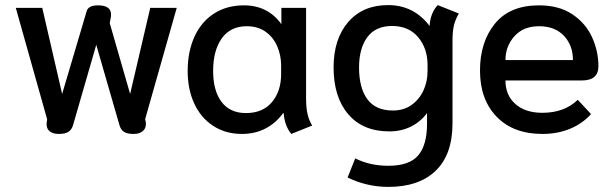

<svg xmlns="http://www.w3.org/2000/svg" viewBox="-20 -516 2412 754"><path d="M163 -28Q163 -35 164 -39L165 -48L42 -485H146L224 -147L320 -471Q326 -495 365 -495Q416 -495 416 -459Q416 -451 415 -447L411 -425L491 -147L570 -485H674L550 -48L552 -39Q553 -36 553 -29Q553 -11 540 -0.5Q527 10 504 10Q479 10 466.5 1.5Q454 -7 449 -25L358 -340L267 -25Q262 -7 249 1.5Q236 10 211 10Q188 10 175.5 0Q163 -10 163 -28Z M717 -237Q717 -313 743.5 -371.5Q770 -430 820 -462.5Q870 -495 938 -495Q1032 -495 1085 -421V-485H1182V-129Q1182 -92 1188 -67Q1194 -42 1206 -23L1124 10Q1098 -21 1094 -71L1092 -72Q1063 -32 1022 -11Q981 10 930 10Q866 10 817.5 -21.5Q769 -53 743 -109Q717 -165 717 -237ZM1084 -225V-259Q1084 -298 1069 -333.5Q1054 -369 1023.5 -391Q993 -413 949 -413Q885 -413 851 -365.5Q817 -318 817 -237Q817 -160 850 -116Q883 -72 946 -72Q1012 -72 1048 -115Q1084 -158 1084 -225Z M1345 181 1375 106Q1433 135 1505 135Q1588 135 1622.5 94Q1657 53 1657 -30V-72Q1632 -38 1594 -19Q1556 0 1509 0Q1405 0 1347.5 -67.5Q1290 -135 1290 -251Q1290 -363 1347.5 -429.5Q1405 -496 1504 -496Q1605 -496 1667 -414Q1670 -465 1699 -496L1782 -463Q1769 -441 1763 -418Q1757 -395 1757 -356V-32Q1757 91 1691 154.5Q1625 218 1505 218Q1461 218 1420 208Q1379 198 1345 181ZM1659 -236V-261Q1659 -326 1622 -370Q1585 -414 1520 -414Q1455 -414 1422.5 -370Q1390 -326 1390 -251Q1390 -171 1422.5 -126.5Q1455 -82 1523 -82Q1566 -82 1596.5 -104Q1627 -126 1643 -161Q1659 -196 1659 -236Z M1865 -239Q1865 -351 1923.5 -423Q1982 -495 2097 -495Q2175 -495 2227.5 -460Q2280 -425 2305 -370Q2330 -315 2330 -256Q2330 -200 2265 -200H1965Q1965 -142 2004 -107.5Q2043 -73 2110 -73Q2196 -73 2249 -124L2301 -68Q2268 -31 2219 -10.5Q2170 10 2110 10Q1996 10 1930.5 -57.5Q1865 -125 1865 -239ZM2230 -280Q2230 -338 2194.5 -375.5Q2159 -413 2097 -413Q2035 -413 2000 -373.5Q1965 -334 1965 -280Z"/></svg>

Font: Niramit Medium
Style: Regular
Weight: 500
Designer: Katatrad Aksorn Co.,Ltd.
Foundry: Cadson Demak Co.,Ltd.
Version: Version 1.000; ttfautohint (v1.6)